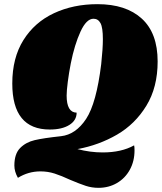

<svg xmlns="http://www.w3.org/2000/svg" viewBox="-20 -700 777 922"><path d="M737 -405Q737 -281 683 -192.5Q629 -104 542 -53.5Q455 -3 352 16Q413 32 473 32Q563 32 624 -2Q626 4 626 22Q626 74 603.5 115Q581 156 541.5 179Q502 202 453 202Q421 202 392 192.5Q363 183 318 164Q275 144 242.5 133.5Q210 123 174 123Q116 123 66 154Q49 124 49 95Q49 39 76.5 11Q104 -17 146.5 -27Q189 -37 273 -46Q344 -54 393.5 -129Q443 -204 466 -392Q474 -466 474 -512Q474 -568 462.5 -589Q451 -610 429 -610Q395 -610 366.5 -548Q338 -486 320 -396Q311 -350 305.5 -307Q300 -264 300 -241Q300 -160 348 -159Q348 -122 313 -100Q278 -78 219 -78Q39 -78 39 -299Q39 -422 92.5 -507.5Q146 -593 239 -636.5Q332 -680 448 -680Q585 -680 661 -610.5Q737 -541 737 -405Z"/></svg>

Font: Sansita Black Italic
Style: Regular
Weight: 900
Italic angle: -11°
Designer: Pablo Cosgaya
Foundry: Omnibus-Type
Version: Version 1.006